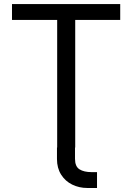

<svg xmlns="http://www.w3.org/2000/svg" viewBox="-20 -727 651 946"><path d="M431.6 121.1H458V199.2H410.2Q370.1 199.2 335.9 182.6Q301.8 166 281.2 133.5Q260.7 101.1 260.7 56.6V0H261.7V-628.9H39.1V-707H572.3V-628.9H350.6V0H349.6V55.7Q349.6 93.3 371.6 107.2Q393.6 121.1 431.6 121.1Z"/></svg>

Font: Pretendard GOV
Style: Regular
Weight: 400
Designer: Base glyphs from Inter by Rasmus Andersson; Hangeul glyphs from Noto Sans CJK(Source Han Sans) by Jang Soo-young and Kan
Foundry: Kil Hyung-jin
Version: Version 1.309